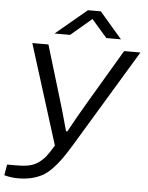

<svg xmlns="http://www.w3.org/2000/svg" viewBox="-91 -772 776 1008"><g transform="rotate(5 297.0 -267.5)"><path d="M167 -585.9 331.1 -723.1H398.9L517.1 -585.9H439.9L358.9 -679.2L249 -585.9ZM42 188Q4.4 188 -30.8 178.2L-21 121.1H29.8Q68.8 121.1 95.5 115.2Q122.1 109.4 144 93.8Q166 78.1 182.1 57.4Q198.2 36.6 220.2 0L55.2 -525.9H140.1L225.1 -244.1Q235.4 -212.9 272 -80.1H278.8Q324.2 -163.6 377.9 -253.9L539.1 -525.9H625L310.1 -3.9Q283.7 39.1 263.2 67.4Q242.7 95.7 218.5 120.6Q194.3 145.5 169.2 159.2Q144 172.9 112.5 180.4Q81.1 188 42 188Z"/></g></svg>

Font: Archivo Expanded Light
Style: Italic
Weight: 300
Width: 7
Italic angle: -10°
Designer: Hector Gatti
Foundry: Omnibus-Type
Version: Version 2.001